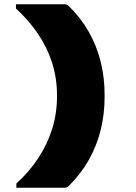

<svg xmlns="http://www.w3.org/2000/svg" viewBox="-20 -770 640 903"><path d="M306 102Q300 109 294.5 111Q289 113 283 113Q247 113 209 113Q171 113 132 113Q93 113 57 113V93Q117 39 160 -26.5Q203 -92 225.5 -164.5Q248 -237 248 -315V-324Q248 -401 225.5 -473Q203 -545 159.5 -609.5Q116 -674 55 -730V-750Q92 -750 131 -750Q170 -750 208.5 -750Q247 -750 283 -750Q289 -750 294.5 -748Q300 -746 306 -739Q361 -685 398 -619.5Q435 -554 453.5 -479.5Q472 -405 472 -324V-315Q472 -233 453.5 -158.5Q435 -84 398 -18.5Q361 47 306 102Z"/></svg>

Font: Recursive Monospace Black
Style: Regular
Weight: 900
Version: Version 1.047